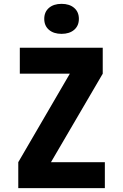

<svg xmlns="http://www.w3.org/2000/svg" viewBox="-20 -978 640 998"><path d="M75 0V-135L343 -595H83V-730H514V-595L245 -135H525V0ZM300 -802Q259 -802 234.5 -823Q210 -844 210 -880Q210 -916 234.5 -937Q259 -958 300 -958Q341 -958 365.5 -937Q390 -916 390 -880Q390 -844 365.5 -823Q341 -802 300 -802Z"/></svg>

Font: JetBrains Mono NL ExtraBold
Style: Regular
Weight: 800
Designer: Philipp Nurullin, Konstantin Bulenkov
Foundry: JetBrains
Version: Version 2.304; ttfautohint (v1.8.4.7-5d5b)